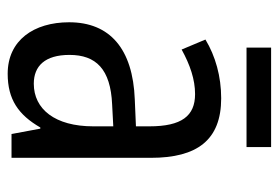

<svg xmlns="http://www.w3.org/2000/svg" viewBox="-133 -583 726 500"><g transform="rotate(90 230.0 -333.0)"><path d="M363 -676H104V-612H363ZM236 -546C179 -546 126 -531 83 -505L109 -443C149 -465 187 -478 225 -478C282 -478 309 -443 309 -359V-324L239 -321C107 -316 38 -256 38 -150C38 -58 85 10 172 10C239 10 279 -18 312 -75H315L329 0H391V-363C391 -483 345 -546 236 -546ZM252 -262 309 -265V-213C309 -113 264 -58 198 -58C152 -58 123 -87 123 -151C123 -220 160 -258 252 -262Z"/></g></svg>

Font: Noto Sans Lao Condensed
Style: Regular
Weight: 400
Width: 3
Designer: Monotype Design Team
Foundry: Monotype Imaging Inc.
Version: Version 2.004